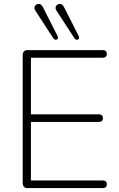

<svg xmlns="http://www.w3.org/2000/svg" viewBox="-20 -961 610 981"><path d="M121 0Q109 0 102.5 -6.5Q96 -13 96 -25V-680Q96 -692 102.5 -698.5Q109 -705 121 -705H505Q515 -705 520.5 -700Q526 -695 526 -686Q526 -676 520.5 -671Q515 -666 505 -666H138V-377H485Q495 -377 500.5 -372Q506 -367 506 -358Q506 -348 500.5 -343Q495 -338 485 -338H138V-39H505Q515 -39 520.5 -34Q526 -29 526 -20Q526 -10 520.5 -5Q515 0 505 0ZM360 -766 269 -906Q263 -915 264 -922.5Q265 -930 269.5 -934.5Q274 -939 281 -940.5Q288 -942 295 -938.5Q302 -935 307 -925L382 -777Q385 -771 384 -766Q383 -761 378.5 -759Q374 -757 369 -758.5Q364 -760 360 -766ZM252 -766 161 -906Q155 -915 156 -922.5Q157 -930 161.5 -934.5Q166 -939 173 -940.5Q180 -942 187 -938.5Q194 -935 199 -925L274 -777Q277 -771 276 -766Q275 -761 270.5 -759Q266 -757 261 -758.5Q256 -760 252 -766Z"/></svg>

Font: Nunito ExtraLight
Style: Regular
Weight: 200
Designer: Vernon Adams
Foundry: Vernon Adams
Version: Version 3.602;April 4, 2023;FontCreator 14.0.0.2856 64-bit